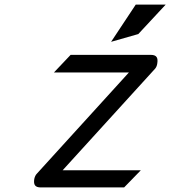

<svg xmlns="http://www.w3.org/2000/svg" viewBox="-20 -820 747 840"><path d="M585 -671 705 -800H574L466 -637ZM130 -37C126 -12 133 0 159 0H523L596 -75H254L659 -520C664 -526 667 -534 668 -542C672 -567 666 -580 639 -580H289L216 -503H544L142 -61C136 -55 132 -47 130 -37Z"/></svg>

Font: Charger Monospace
Style: Regular
Weight: 400
Designer: Jasper
Foundry: Cannot Into Space Fonts
Version: Version 0.980